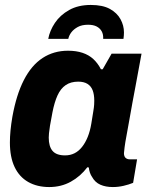

<svg xmlns="http://www.w3.org/2000/svg" viewBox="-20 -744 603 776"><path d="M179 12Q130 12 94 -8.5Q58 -29 39 -69Q20 -109 20 -168Q20 -191 22.5 -217Q25 -243 30 -272Q46 -361 76.5 -420.5Q107 -480 152 -509.5Q197 -539 255 -539Q288 -539 313.5 -530.5Q339 -522 357 -505.5Q375 -489 388 -464H395L431 -527H552L528 -397Q522 -366 515.5 -330.5Q509 -295 503 -260.5Q497 -226 491.5 -197Q486 -168 483.5 -148.5Q481 -129 481 -125Q481 -112 487.5 -106Q494 -100 505 -100H534L518 -5Q501 2 479.5 7Q458 12 436 12Q407 12 385.5 2.5Q364 -7 352 -29Q347 -36 343.5 -46Q340 -56 339 -67L333 -68Q305 -31 266 -9.5Q227 12 179 12ZM243 -116Q264 -116 281 -124.5Q298 -133 311.5 -150Q325 -167 334.5 -190.5Q344 -214 349 -244Q354 -276 357 -293.5Q360 -311 360.5 -321Q361 -331 361 -337Q361 -362 354.5 -379Q348 -396 333.5 -405Q319 -414 296 -414Q266 -414 245.5 -400Q225 -386 212.5 -358.5Q200 -331 192 -290Q185 -255 182 -235.5Q179 -216 178 -205.5Q177 -195 177 -188Q177 -152 192.5 -134Q208 -116 243 -116ZM347 -724Q395 -724 424 -708Q453 -692 467 -666.5Q481 -641 481 -613Q481 -607 480.5 -600.5Q480 -594 479 -587H397Q398 -605 391 -617.5Q384 -630 370.5 -637Q357 -644 336 -644Q311 -644 294.5 -635Q278 -626 268.5 -613.5Q259 -601 256 -587H175Q181 -620 202 -651.5Q223 -683 259.5 -703.5Q296 -724 347 -724Z"/></svg>

Font: Archivo SemiCondensed ExtraBold
Style: Italic
Weight: 800
Width: 4
Italic angle: -10°
Designer: Hector Gatti
Foundry: Omnibus-Type
Version: Version 2.001